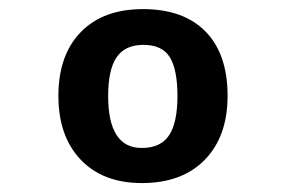

<svg xmlns="http://www.w3.org/2000/svg" viewBox="-20 -724 640 430"><path d="M489.7 -509.3Q489.7 -418.5 438.7 -366.2Q387.7 -314 297.9 -314Q210.4 -314 160.6 -366.5Q110.8 -418.9 110.8 -509.3Q110.8 -600.6 160.9 -652.1Q210.9 -703.6 300.3 -703.6Q391.1 -703.6 440.4 -653.3Q489.7 -603 489.7 -509.3ZM377.4 -509.3Q377.4 -567.9 360.4 -595.7Q343.3 -623.5 301.3 -623.5Q259.8 -623.5 241 -595.5Q222.2 -567.4 222.2 -509.3Q222.2 -392.6 297.4 -392.6Q339.8 -392.6 358.6 -420.9Q377.4 -449.2 377.4 -509.3Z"/></svg>

Font: Cousine
Style: Bold
Weight: 700
Monospace: yes
Designer: Steve Matteson
Foundry: Ascender Corporation
Version: Version 1.20